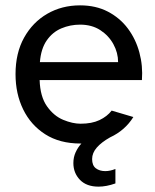

<svg xmlns="http://www.w3.org/2000/svg" viewBox="-20 -524 579 717"><path d="M281 12Q203 12 149 -22.5Q95 -57 66.5 -115.5Q38 -174 38 -247Q38 -326 70 -383.5Q102 -441 156.5 -472.5Q211 -504 279 -504Q338 -504 383 -480.5Q428 -457 457.5 -417.5Q487 -378 500.5 -328Q514 -278 510 -225H128Q130 -163 155.5 -127Q181 -91 216 -76.5Q251 -62 281 -62Q323 -62 351.5 -75.5Q380 -89 397 -111L478 -87Q447 -37 391 -11Q359 7 341.5 27Q324 47 324 70Q324 94 338 104.5Q352 115 373 115Q382 115 391.5 113Q401 111 411 107V161Q377 173 348 173Q303 173 278.5 147.5Q254 122 254 85Q254 63 262.5 44.5Q271 26 284 12ZM129 -292H421Q421 -327 403.5 -359Q386 -391 354.5 -411.5Q323 -432 279 -432Q242 -432 209 -418Q176 -404 154.5 -373Q133 -342 129 -292Z"/></svg>

Font: Atkinson Hyperlegible
Style: Regular
Weight: 400
Designer: Elliott Scott, Megan Eiswerth, Linus Boman, Theodore Petrosky
Foundry: Braille Institute
Version: Version 1.006; ttfautohint (v1.8.3)